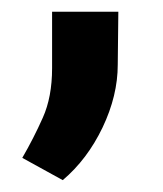

<svg xmlns="http://www.w3.org/2000/svg" viewBox="-20 -136 275 324"><path d="M179.7 -116.2 178.7 -26.9Q178.7 25.4 153.1 79.1Q127.4 132.8 85.9 168L17.6 130.4Q36.6 97.7 52.2 62.7Q67.9 27.8 67.9 -21V-116.2Z"/></svg>

Font: Vazirmatn RD UI FD SemiBold
Style: Regular
Weight: 600
Designer: Saber Rastikerdar
Foundry: Saber Rastikerdar
Version: Version 33.003